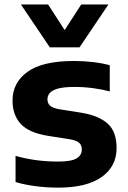

<svg xmlns="http://www.w3.org/2000/svg" viewBox="-20 -828 570 858"><path d="M241 10.5Q189.5 10.5 140.5 4.2Q91.5 -2 49.5 -14.5V-131.5Q138.5 -106 239 -106Q298.5 -106 322 -120Q345.5 -134 345.5 -159.5Q345.5 -179 334.2 -189.5Q323 -200 292.5 -205.5L194.5 -221Q109.5 -234.5 72.8 -274.2Q36 -314 36 -379Q36 -458.5 102.8 -507Q169.5 -555.5 311.5 -555.5Q354 -555.5 396.2 -550.5Q438.5 -545.5 470.5 -536.5V-419.5Q437 -428.5 396.2 -434Q355.5 -439.5 314.5 -439.5Q265 -439.5 238.5 -432Q212 -424.5 202 -412Q192 -399.5 192 -384.5Q192 -367.5 203 -356.5Q214 -345.5 244 -340L342 -324.5Q420 -312 460.5 -276.2Q501 -240.5 501 -166.5Q501 -84 434 -36.8Q367 10.5 241 10.5ZM202.5 -616.5 73.5 -808H195L269 -693.5L343 -808H464.5L335.5 -616.5Z"/></svg>

Font: Encode Sans SemiExpanded SemiExpanded
Style: Bold
Weight: 700
Width: 6
Designer: Multiple Designers
Foundry: Impallari Type
Version: Version 3.000; ttfautohint (v1.8.3) -l 8 -r 50 -G 200 -x 14 